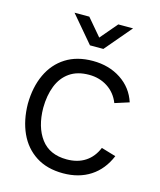

<svg xmlns="http://www.w3.org/2000/svg" viewBox="-115 -843 785 941"><g transform="rotate(15 277.0 -372.5)"><path d="M145.5 -760H220.5L294 -673.5L367.5 -760H442.5L328 -625H260ZM294 15Q212.5 15 156 -21.5Q99.5 -58 70.2 -122.2Q41 -186.5 40 -270Q41 -355 71 -419.2Q101 -483.5 157.5 -519.2Q214 -555 294.5 -555Q376.5 -555 437.2 -515Q498 -475 520.5 -405.5L448.5 -382.5Q429.5 -431 388.2 -457.8Q347 -484.5 294 -484.5Q234.5 -484.5 195.5 -457.2Q156.5 -430 137.5 -381.5Q118.5 -333 118 -270Q119 -173 163 -114.2Q207 -55.5 294 -55.5Q349 -55.5 387.8 -80.8Q426.5 -106 446.5 -154.5L520.5 -132.5Q490.5 -60.5 432.5 -22.8Q374.5 15 294 15Z"/></g></svg>

Font: Manrope ExtraLight
Style: Regular
Weight: 400
Version: Version 4.504